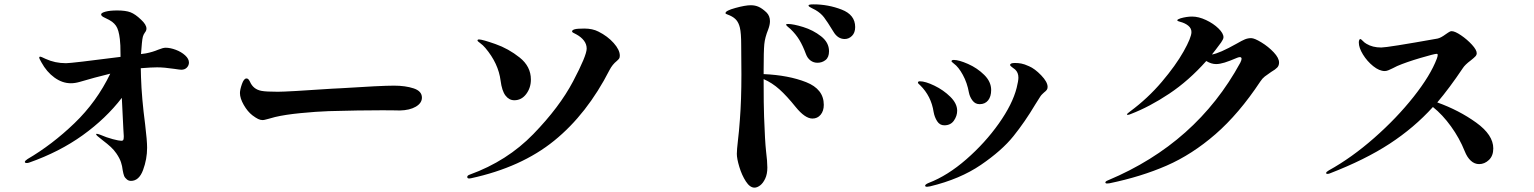

<svg xmlns="http://www.w3.org/2000/svg" viewBox="-20 -820 7040 881"><path d="M847 -533Q847 -520 837.5 -510Q828 -500 812 -500Q806 -500 780 -504Q733 -511 701 -511Q676 -511 626 -507Q626 -481 627 -466Q630 -370 646 -249Q655 -175 655 -142Q655 -90 636.5 -40Q618 10 581 10Q571 10 563 4Q553 -4 549.5 -13Q546 -22 543 -39Q541 -58 535 -76Q529 -94 514 -116Q503 -132 488.5 -145.5Q474 -159 449 -178L428 -195Q421 -201 421 -204Q421 -206 424 -206Q428 -206 439 -202Q469 -189 497.5 -181.5Q526 -174 537 -174Q544 -174 546 -178.5Q548 -183 548 -195L546 -228L539 -371Q466 -276 359.5 -199.5Q253 -123 114 -74Q108 -72 103 -72Q94 -72 94 -77Q94 -82 106 -90Q219 -156 321.5 -254.5Q424 -353 486 -482Q412 -464 345 -444Q324 -438 305 -438Q266 -438 230 -464Q194 -490 170 -534Q160 -551 160 -556Q160 -560 164 -560Q169 -560 189 -550Q232 -530 283 -530Q308 -530 533 -559V-568Q533 -618 530 -640Q525 -684 512 -702Q505 -712 494.5 -720Q484 -728 460 -739Q444 -746 444 -754Q444 -761 464 -766.5Q484 -772 518 -772Q557 -772 579 -763.5Q601 -755 627 -730Q652 -707 652 -689Q652 -679 645 -671Q638 -661 635.5 -651.5Q633 -642 631 -621L627 -572L649 -575Q680 -581 706 -592Q728 -601 740 -601Q761 -601 786.5 -591.5Q812 -582 829.5 -566Q847 -550 847 -533Z M1138 -291Q1116 -308 1098.5 -338.5Q1081 -369 1081 -393Q1081 -408 1090 -434Q1099 -460 1111 -460Q1116 -460 1119.5 -456.5Q1123 -453 1127 -445Q1142 -410 1180 -403Q1201 -399 1255 -399Q1298 -399 1503 -413Q1531 -415 1543 -415Q1729 -427 1788 -427Q1840 -427 1878 -414.5Q1916 -402 1916 -372Q1916 -347 1888 -330.5Q1860 -314 1814 -313Q1812 -313 1796.5 -313.5Q1781 -314 1736 -314Q1627 -314 1488 -310Q1431 -308 1359.5 -301Q1288 -294 1242 -283L1213 -275Q1208 -274 1199.5 -271.5Q1191 -269 1185 -269Q1175 -269 1164.5 -274Q1154 -279 1138 -291Z M2124 -8Q2124 -15 2136 -19Q2307 -81 2427 -204.5Q2547 -328 2609.5 -446.5Q2672 -565 2672 -597Q2672 -617 2659.5 -633.5Q2647 -650 2625 -662Q2622 -664 2615.5 -667Q2609 -670 2607 -672Q2605 -674 2605 -676Q2605 -682 2616.5 -685.5Q2628 -689 2661 -689Q2699 -689 2726 -675Q2768 -654 2796 -622.5Q2824 -591 2824 -565Q2824 -556 2821 -551.5Q2818 -547 2810 -540Q2790 -524 2777 -499Q2674 -297 2523 -174.5Q2372 -52 2141 -2L2133 -1Q2124 -1 2124 -8ZM2277 -450Q2267 -529 2207 -600Q2196 -613 2183.5 -622Q2171 -631 2171 -634Q2171 -639 2178 -639Q2193 -639 2253 -618Q2313 -597 2364.5 -556Q2416 -515 2416 -455Q2416 -417 2394.5 -388.5Q2373 -360 2340 -360Q2316 -360 2299.5 -381.5Q2283 -403 2277 -450Z M3904 -696Q3904 -670 3889.5 -655.5Q3875 -641 3856 -641Q3824 -641 3804 -675Q3776 -721 3761 -740.5Q3746 -760 3722 -774Q3713 -779 3705.5 -782.5Q3698 -786 3694 -789Q3690 -792 3690 -795Q3690 -800 3713 -800Q3780 -800 3842 -776Q3904 -752 3904 -696ZM3760 -339Q3760 -311 3745.5 -293.5Q3731 -276 3708 -276Q3674 -276 3631 -329Q3590 -380 3556.5 -410Q3523 -440 3484 -457V-448Q3484 -339 3486 -285Q3490 -172 3495 -127Q3501 -79 3501 -51Q3501 -21 3491 0Q3481 21 3467.5 31Q3454 41 3442 41Q3421 41 3402.5 12.5Q3384 -16 3372.5 -54Q3361 -92 3361 -114Q3361 -132 3366 -175Q3371 -215 3375 -271Q3382 -361 3382 -478L3381 -613Q3381 -668 3375 -693Q3370 -714 3359.5 -727Q3349 -740 3329 -749Q3323 -752 3318 -753.5Q3313 -755 3311 -756.5Q3309 -758 3309 -760Q3309 -771 3354.5 -783.5Q3400 -796 3425 -796Q3445 -796 3461.5 -788.5Q3478 -781 3497 -763Q3513 -747 3513 -723Q3513 -706 3505 -685Q3490 -648 3487 -617Q3484 -586 3484 -499V-480Q3598 -475 3679 -443Q3760 -411 3760 -339ZM3784 -585Q3784 -557 3768 -544.5Q3752 -532 3731 -532Q3713 -532 3699 -542.5Q3685 -553 3678 -572Q3664 -610 3648 -636.5Q3632 -663 3607 -687Q3601 -692 3594 -698Q3587 -704 3587 -707Q3587 -710 3596 -710Q3620 -710 3665.5 -696Q3711 -682 3747.5 -653.5Q3784 -625 3784 -585Z M4426 -395Q4418 -440 4398 -476.5Q4378 -513 4357 -528Q4355 -530 4350.5 -533.5Q4346 -537 4346 -539Q4346 -545 4357 -545Q4380 -545 4422 -526.5Q4464 -508 4496 -476.5Q4528 -445 4528 -407Q4528 -377 4514 -359.5Q4500 -342 4475 -342Q4455 -342 4442.5 -358.5Q4430 -375 4426 -395ZM4225 32Q4225 26 4242 19Q4328 -14 4414 -89Q4500 -164 4563 -253Q4626 -342 4645 -417Q4653 -449 4653 -464Q4653 -487 4638 -501Q4632 -506 4623.5 -512Q4615 -518 4615 -522Q4615 -531 4637 -531Q4652 -531 4666 -528.5Q4680 -526 4702 -516Q4728 -505 4757.5 -474.5Q4787 -444 4787 -421Q4787 -413 4783 -407.5Q4779 -402 4771 -396Q4769 -394 4763.5 -389Q4758 -384 4754 -378L4730 -340Q4683 -261 4630 -195Q4577 -129 4481 -63.5Q4385 2 4248 35Q4238 37 4234 37Q4225 37 4225 32ZM4264 -306Q4253 -379 4202 -429Q4192 -437 4192 -441Q4192 -447 4201 -447Q4226 -447 4267.5 -427Q4309 -407 4340.5 -376Q4372 -345 4372 -312Q4372 -288 4357 -266.5Q4342 -245 4313 -245Q4292 -245 4280 -264Q4268 -283 4264 -306Z M5849 -533Q5849 -519 5840.5 -510Q5832 -501 5813 -490Q5795 -478 5783.5 -469Q5772 -460 5763 -446Q5665 -298 5557.5 -204.5Q5450 -111 5333 -60Q5216 -9 5071 21L5060 22Q5052 22 5052 17Q5052 12 5065 7Q5470 -163 5671 -532Q5677 -544 5677 -550Q5677 -558 5669 -558Q5665 -558 5657 -555Q5622 -540 5599.5 -533Q5577 -526 5560 -526Q5538 -526 5515 -540Q5435 -450 5345 -390Q5255 -330 5169 -297Q5160 -293 5155 -293Q5151 -293 5151 -295Q5151 -298 5166 -309Q5247 -369 5311 -444.5Q5375 -520 5411 -584Q5447 -648 5447 -673Q5447 -690 5432.5 -702Q5418 -714 5395 -720Q5382 -723 5382 -727Q5382 -731 5397 -736Q5425 -744 5450 -744Q5480 -744 5514 -728Q5548 -712 5571 -689.5Q5594 -667 5594 -649Q5594 -644 5590.5 -637.5Q5587 -631 5583 -625Q5555 -587 5541 -570Q5575 -575 5655 -620Q5679 -634 5692.5 -639.5Q5706 -645 5721 -645Q5736 -645 5768 -625.5Q5800 -606 5824.5 -580Q5849 -554 5849 -533Z M6832 -139Q6832 -105 6812 -86Q6792 -67 6767 -67Q6746 -67 6729 -82.5Q6712 -98 6701 -126Q6677 -186 6638 -240Q6599 -294 6555 -329Q6469 -234 6356.5 -160.5Q6244 -87 6081 -24Q6075 -22 6071 -22Q6065 -22 6065 -26Q6065 -31 6077 -38Q6182 -96 6285.5 -187Q6389 -278 6466.5 -376Q6544 -474 6573 -551Q6577 -562 6577 -568Q6577 -573 6572 -573Q6562 -573 6497.5 -554Q6433 -535 6391 -517L6371 -507Q6361 -502 6351.5 -498Q6342 -494 6334 -494Q6309 -494 6281 -516.5Q6253 -539 6234 -570Q6215 -601 6215 -625Q6215 -632 6217 -636.5Q6219 -641 6222 -641Q6225 -641 6233 -632.5Q6241 -624 6250 -619Q6278 -602 6318 -602Q6346 -602 6576 -643Q6591 -646 6614 -663Q6616 -664 6625 -670.5Q6634 -677 6641 -677Q6656 -677 6684 -658Q6712 -639 6734 -615Q6756 -591 6756 -576Q6756 -568 6750 -561.5Q6744 -555 6729 -543Q6702 -523 6692 -507Q6631 -416 6575 -350Q6675 -314 6753.5 -257.5Q6832 -201 6832 -139Z"/></svg>

Font: Shippori Mincho ExtraBold
Style: Regular
Weight: 800
Designer: FONTDASU
Foundry: FONTDASU / Google Inc. / but / Adobe
Version: Version 3.110; ttfautohint (v1.8.3)